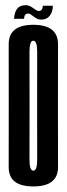

<svg xmlns="http://www.w3.org/2000/svg" viewBox="-20 -700 252 724"><path d="M105.5 3Q199 3 198.8 -70Q198.5 -143 198.5 -300.5Q198.5 -459 198.8 -532.8Q199 -606.5 105.5 -606.5Q12.5 -606.5 12.8 -532.8Q13 -459 13 -300.5Q13 -143 12.8 -70Q12.5 3 105.5 3ZM105.5 -56.5Q91 -56.5 91.2 -98.8Q91.5 -141 91.5 -300.5Q91.5 -461 91.2 -503.8Q91 -546.5 105.5 -546.5Q120.5 -546.5 120.2 -503.8Q120 -461 120 -300.5Q120 -141 120.2 -98.8Q120.5 -56.5 105.5 -56.5ZM134 -626Q145.5 -626 152.8 -629.2Q160 -632.5 165 -637.8Q170 -643 173.2 -649.8Q176.5 -656.5 178 -664.2Q179.5 -672 179 -678.5H141.5Q141.5 -674.5 140.2 -669.5Q139 -664.5 135.2 -661.5Q131.5 -658.5 126.5 -658.5Q122 -658.5 116.5 -661.8Q111 -665 105 -669.5Q99 -674 92.2 -677.2Q85.5 -680.5 77.5 -680.5Q67.5 -680.5 59.8 -677.8Q52 -675 47 -669.8Q42 -664.5 39 -657.5Q36 -650.5 34.8 -643.2Q33.5 -636 32.5 -629H70.5Q71 -633.5 72.2 -638.5Q73.5 -643.5 77 -646.2Q80.5 -649 86.5 -649Q91 -649 96 -645.5Q101 -642 107 -637.5Q113 -633 119.5 -629.5Q126 -626 134 -626Z"/></svg>

Font: Anybody UltraCondensed
Style: Regular
Weight: 400
Width: 1
Version: Version 1.113;gftools[0.9.25]